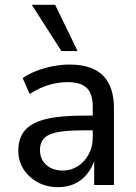

<svg xmlns="http://www.w3.org/2000/svg" viewBox="-20 -768 566 797"><path d="M221 9Q174 9 136.5 -11.5Q99 -32 77.5 -66Q56 -100 56 -142Q56 -195 83.5 -227Q111 -259 170 -273.5Q229 -288 323 -288H378V-227H329Q278 -227 243 -223Q208 -219 187 -210Q166 -201 156 -185Q146 -169 146 -145Q146 -106 172.5 -83Q199 -60 241 -60Q275 -60 303 -78Q331 -96 348 -127Q365 -158 365 -197V-325Q365 -379 340 -403Q315 -427 261 -427Q222 -427 183 -415.5Q144 -404 103 -378L74 -444Q101 -462 133.5 -474.5Q166 -487 201 -493.5Q236 -500 269 -500Q329 -500 370 -480.5Q411 -461 432 -420.5Q453 -380 453 -317V0H371V-107H374Q363 -73 342 -46.5Q321 -20 290.5 -5.5Q260 9 221 9ZM235 -556 112 -748H209L302 -556Z"/></svg>

Font: Nunito Sans 10pt SemiCondensed Medium
Style: Regular
Weight: 500
Width: 4
Designer: Vernon Adams
Foundry: Vernon Adams
Version: Version 3.101;gftools[0.9.27]